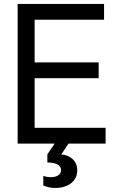

<svg xmlns="http://www.w3.org/2000/svg" viewBox="-20 -727 601 972"><path d="M69.3 -707H155.3V0H69.3ZM153.3 -80.1H514.6V0H153.3ZM153.3 -411.1H479.5V-331.1H153.3ZM153.3 -707H506.8V-627H153.3ZM199.2 211.9V163.1Q215.8 169.9 236.3 169.9Q261.7 169.9 275.4 160.2Q289.1 150.4 289.1 134.8Q289.1 115.2 271 105.5Q252.9 95.7 219.7 95.7V54.7L261.7 -7.8H332L281.2 68.4V54.7Q307.6 54.7 328.1 64.9Q348.6 75.2 359.9 93.3Q371.1 111.3 371.1 135.7Q371.1 162.1 357.4 182.1Q343.8 202.1 318.4 213.4Q293 224.6 259.8 224.6Q227.5 224.6 199.2 211.9Z"/></svg>

Font: Wanted Sans Std Variable
Style: Regular
Weight: 400
Designer: Original Design by Kil Hyung-jin and Kang Hanbin, Wanted Lab, Inc;
Foundry: Wanted Lab, Inc.
Version: Version 1.003;Glyphs 3.2 (3227)